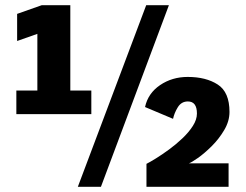

<svg xmlns="http://www.w3.org/2000/svg" viewBox="-20 -720 950 740"><path d="M43 -280V-371H124V-589.5L46 -562V-666.5L141 -700H251V-371H332V-280ZM280 0 543.5 -700H631L369 0ZM544.5 0V-88.5Q557.5 -95 581 -109.5Q604.5 -124 631.5 -143.8Q658.5 -163.5 683 -186.8Q707.5 -210 723.2 -234.5Q739 -259 739 -282.5Q739 -329 704 -329Q679 -329 665.2 -306.5Q651.5 -284 647 -262L539 -307.5Q550.5 -360.5 597 -392Q643.5 -423.5 703.5 -423.5Q774 -423.5 819.2 -394.2Q864.5 -365 864.5 -288.5Q864.5 -253 844.2 -218.8Q824 -184.5 795.8 -156.5Q767.5 -128.5 742.5 -111Q717.5 -93.5 708 -90.5H861V0Z"/></svg>

Font: Trispace
Style: Bold
Weight: 700
Designer: Tyler Finck
Foundry: Etcetera Type Company
Version: Version 1.210; ttfautohint (v1.8.3)